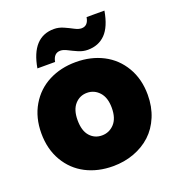

<svg xmlns="http://www.w3.org/2000/svg" viewBox="-139 -879 914 997"><g transform="rotate(-20 318.0 -380.5)"><path d="M611.8 -280.8Q611.8 -214.8 589.1 -160.4Q566.4 -106 526.9 -69.6Q487.3 -33.2 433.3 -13.2Q379.4 6.8 316.9 6.8Q233.4 6.8 167.2 -27.3Q101.1 -61.5 62.5 -127.4Q23.9 -193.4 23.9 -280.8Q23.9 -367.7 62.7 -433.6Q101.6 -499.5 168 -533.7Q234.4 -567.9 317.9 -567.9Q401.4 -567.9 467.8 -533.7Q534.2 -499.5 573 -433.6Q611.8 -367.7 611.8 -280.8ZM224.1 -280.8Q224.1 -222.7 250.2 -192.9Q276.4 -163.1 316.9 -163.1Q357.4 -163.1 385.3 -193.1Q413.1 -223.1 413.1 -280.8Q413.1 -337.4 385.5 -367.7Q357.9 -397.9 317.9 -397.9Q277.8 -397.9 251 -367.9Q224.1 -337.9 224.1 -280.8ZM120.1 -605Q147.9 -768.1 270 -768.1Q296.4 -768.1 322.3 -756.6Q348.1 -745.1 369.6 -733.6Q391.1 -722.2 407.2 -722.2Q443.8 -722.2 451.2 -768.1H549.8Q535.2 -683.1 497.3 -644.5Q459.5 -606 399.9 -606Q373.5 -606 347.9 -617.2Q322.3 -628.4 300.8 -639.6Q279.3 -650.9 263.2 -650.9Q226.1 -650.9 217.8 -605Z"/></g></svg>

Font: Poppins ExtraBold
Style: Regular
Weight: 800
Designer: Ninad Kale (Devanagari), Jonny Pinhorn (Latin)
Foundry: Indian Type Foundry
Version: Version 3.200;PS 1.000;hotconv 16.6.54;makeotf.lib2.5.65590